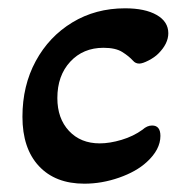

<svg xmlns="http://www.w3.org/2000/svg" viewBox="-20 -429 450 462"><path d="M183 13Q113 13 73.5 -29.5Q34 -72 34 -148Q34 -223 66 -282Q98 -341 154 -375Q210 -409 281 -409Q329 -409 357 -393Q385 -377 385 -349Q385 -324 361 -300Q352 -291 337.5 -283.5Q323 -276 315 -276Q306 -276 300 -283Q290 -294 274 -304Q258 -314 229 -314Q180 -314 149 -280.5Q118 -247 118 -193Q118 -144 146 -114Q174 -84 220 -84Q244 -84 272.5 -92.5Q301 -101 323 -117Q334 -127 346 -127Q366 -127 366 -102Q366 -69 333 -39Q308 -16 266.5 -1.5Q225 13 183 13Z"/></svg>

Font: Akaya Telivigala
Style: Regular
Weight: 400
Designer: Vaishnavi Murthy Yerkadithaya, Juan Luis Blanco Aristondo
Version: Version 1.002; ttfautohint (v1.8.3)